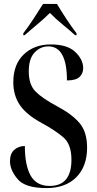

<svg xmlns="http://www.w3.org/2000/svg" viewBox="-20 -951 496 981"><path d="M217 10Q315 10 370 -45.5Q425 -101 425 -197Q425 -276 387 -321.5Q349 -367 272 -408Q197 -448 162 -483Q127 -518 127 -586Q127 -651 156.5 -682.5Q186 -714 227 -714Q322 -714 322 -540Q367 -540 386 -557.5Q405 -575 405 -603Q405 -647 364.5 -685.5Q324 -724 240 -724Q155 -724 101.5 -673Q48 -622 48 -531Q48 -463 82 -413.5Q116 -364 194 -322Q262 -285 303.5 -249.5Q345 -214 345 -135Q345 -1 234 -1Q166 -1 136.5 -54Q107 -107 107 -205Q76 -205 53.5 -186Q31 -167 31 -127Q31 -83 69.5 -36.5Q108 10 217 10ZM99 -771H106Q135 -797 170.5 -826.5Q206 -856 235 -885Q263 -856 299 -826.5Q335 -797 364 -771H371V-781Q349 -809 320 -853Q291 -897 271 -931H200Q179 -897 150 -853Q121 -809 99 -781Z"/></svg>

Font: Noto Serif Display Condensed Semi
Style: Regular
Weight: 600
Width: 3
Designer: Monotype Design Team
Foundry: Monotype Imaging Inc.
Version: Version 1.900